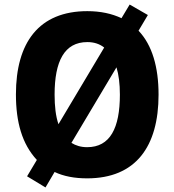

<svg xmlns="http://www.w3.org/2000/svg" viewBox="-20 -774 767 844"><path d="M677 -358C677 -479 649 -576 589 -639L630 -708L550 -754L514 -694C472 -714 422 -725 364 -725C151 -725 50 -587 50 -359C50 -237 77 -141 142 -71L99 1L180 50L220 -18C260 1 308 10 363 10C577 10 677 -130 677 -358ZM220 -358C220 -505 263 -589 364 -589C393 -589 418 -581 438 -565L237 -228C225 -263 220 -307 220 -358ZM507 -358C507 -211 464 -127 363 -127C336 -127 313 -134 294 -146L492 -478C502 -446 507 -405 507 -358Z"/></svg>

Font: Noto Sans Arabic UI SmCn XBd
Style: Regular
Weight: 800
Width: 4
Designer: Monotype Design Team, Nadine Chahine and Nizar Qandah
Foundry: Monotype Imaging Inc.
Version: Version 2.010